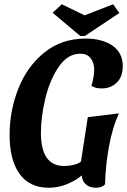

<svg xmlns="http://www.w3.org/2000/svg" viewBox="-20 -861 596 901"><path d="M473 4Q458 20 431 20Q400 20 382.5 4Q365 -12 364 -38Q336 -14 295 3Q254 20 209 20Q118 20 71.5 -45.5Q25 -111 25 -228Q25 -341 66 -445Q107 -549 188 -614.5Q269 -680 382 -680Q459 -680 507.5 -647Q556 -614 556 -551Q556 -501 528 -473.5Q500 -446 457 -446Q425 -446 409 -459Q422 -500 422 -534Q422 -566 405.5 -587.5Q389 -609 357 -609Q298 -609 256 -548Q214 -487 193 -400Q172 -313 172 -238Q172 -82 281 -82Q302 -82 324.5 -87Q347 -92 360 -103L392 -311L538 -329Q507 -261 491 -171.5Q475 -82 473 4ZM511 -841 540 -800 378 -692H357L227 -801L270 -841L377 -789Z"/></svg>

Font: Sansita Medium Italic
Style: Regular
Weight: 500
Italic angle: -11°
Designer: Pablo Cosgaya
Foundry: Omnibus-Type
Version: Version 1.006